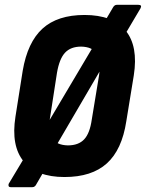

<svg xmlns="http://www.w3.org/2000/svg" viewBox="-20 -725 604 795"><path d="M24 50Q18 50 16 46Q14 42 16 36L91 -89L161 -187L374 -546L406 -623L446 -691Q453 -705 463 -705H553Q569 -705 562 -691L491 -571L421 -478L207 -112L173 -35L131 37Q125 50 114 50ZM247 8Q131 8 78 -56.5Q25 -121 44 -242L74 -432Q94 -550 156 -606.5Q218 -663 330 -663Q447 -663 500 -598.5Q553 -534 534 -413L503 -223Q485 -105 422.5 -48.5Q360 8 247 8ZM261 -123Q305 -123 328.5 -148Q352 -173 360 -230L390 -412Q399 -474 381 -502.5Q363 -531 316 -532Q273 -532 249.5 -507Q226 -482 216 -424L188 -243Q177 -182 195.5 -153Q214 -124 261 -123Z"/></svg>

Font: Sofia Sans Condensed Black
Style: Italic
Weight: 900
Italic angle: -9°
Version: Version 4.100